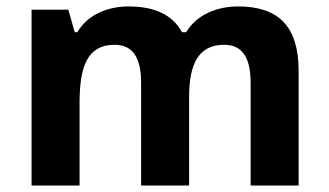

<svg xmlns="http://www.w3.org/2000/svg" viewBox="-20 -576 1022 596"><path d="M719 -556C656 -556 591 -532 558 -476H545C515 -531 459 -556 379 -556C316 -556 253 -532 220 -476H212L192 -546H78V0H227V-257C227 -373 253 -437 336 -437C392 -437 418 -397 418 -319V0H567V-274C567 -379 597 -437 676 -437C732 -437 758 -397 758 -319V0H907V-356C907 -496 843 -556 719 -556Z"/></svg>

Font: Noto Traditional Nushu
Style: Bold
Weight: 700
Designer: LIU Zhao
Foundry: LiuZhao Studio
Version: Version 2.003